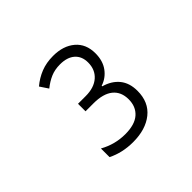

<svg xmlns="http://www.w3.org/2000/svg" viewBox="-112 -992 723 723"><g transform="rotate(-45 250.0 -630.5)"><path d="M226 -409Q169 -409 123 -432V-478Q171 -451 226 -451Q277 -451 302.5 -473.5Q328 -496 328 -535Q328 -575 301.5 -596.5Q275 -618 223 -618H181V-658H222Q267 -658 292.5 -680.5Q318 -703 318 -741Q318 -774 297 -792.5Q276 -811 238 -811Q210 -811 188 -801.5Q166 -792 145 -775L123 -808Q148 -829 177 -840.5Q206 -852 242 -852Q296 -852 329 -824Q362 -796 362 -746Q362 -706 342.5 -679.5Q323 -653 292 -643V-640Q331 -629 352.5 -602.5Q374 -576 374 -534Q374 -474 333.5 -441.5Q293 -409 226 -409Z"/></g></svg>

Font: Noto Sans Mono ExtraCondensed Light
Style: Regular
Weight: 300
Width: 2
Designer: Monotype Design Team
Foundry: Monotype Imaging Inc.
Version: Version 2.014; ttfautohint (v1.8.4.7-5d5b)